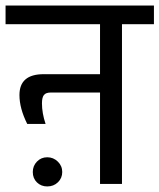

<svg xmlns="http://www.w3.org/2000/svg" viewBox="-42 -662 574 691"><path d="M128 9Q106 9 91 -5.5Q76 -20 76 -43Q76 -65 91 -80.5Q106 -96 128 -96Q150 -96 166 -80.5Q182 -65 182 -43Q182 -21 166.5 -6Q151 9 128 9ZM-22 -642H512V-575H397V0H318V-329H141Q123 -329 116 -320Q109 -311 109 -290Q109 -255 122 -216H56Q28 -272 28 -320Q28 -395 115 -395H318V-575H-22Z"/></svg>

Font: Hind Regular
Style: Regular
Weight: 400
Designer: Manushi Parikh, Satya Rajpurohit
Foundry: Indian Type Foundry
Version: Version 1.201;PS 1.0;hotconv 1.0.78;makeotf.lib2.5.61930; tt